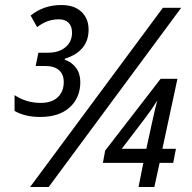

<svg xmlns="http://www.w3.org/2000/svg" viewBox="-20 -745 766 765"><path d="M38 -303V-366Q85 -335 142 -335Q186 -335 210 -357.5Q234 -380 234 -418Q234 -449 215 -465.5Q196 -482 161 -482H122L133 -535H171Q215 -535 241 -557Q267 -579 267 -615Q267 -640 253.5 -654Q240 -668 215 -668Q190 -668 169.5 -660.5Q149 -653 128 -637L102 -683Q154 -725 224 -725Q276 -725 304.5 -698Q333 -671 333 -627Q333 -583 308.5 -554Q284 -525 238 -511V-507Q267 -497 283.5 -474Q300 -451 300 -418Q300 -356 258 -317.5Q216 -279 140 -279Q80 -279 38 -303ZM629 -714H702L174 0H100ZM551 -96H390L399 -145L620 -431H687L627 -152H681L670 -96H616L595 0H532ZM563 -152 587 -262Q600 -322 607 -345Q588 -314 561 -278L465 -152Z"/></svg>

Font: Noto Sans UI Narrow
Style: Italic
Weight: 400
Width: 4
Italic angle: -12°
Designer: Monotype Design Team
Foundry: Monotype Imaging Inc.
Version: Version 1.001